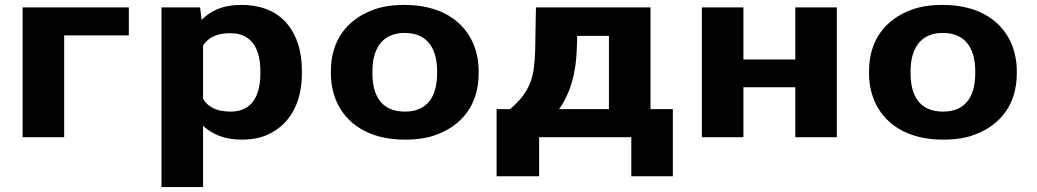

<svg xmlns="http://www.w3.org/2000/svg" viewBox="-20 -558 4217 781"><path d="M504 -414V-528H72V0H241V-414Z M800 -477 794 -528H637V203H806V-46C842 -14 890 10 962 10C1002 10 1038 4 1068 -10C1160 -51 1208 -141 1208 -259V-270C1208 -310 1203 -347 1192 -380C1163 -469 1094 -538 961 -538C884 -538 836 -513 800 -477ZM918 -104C860 -104 825 -124 806 -156V-373C826 -404 860 -423 917 -423C1011 -423 1039 -349 1039 -270V-259C1039 -180 1013 -104 918 -104Z M1326 -269V-259C1326 -220 1333 -185 1346 -152C1384 -58 1477 10 1627 10C1675 10 1718 4 1755 -10C1861 -49 1927 -134 1927 -259V-269C1927 -308 1920 -343 1907 -376C1869 -470 1776 -538 1626 -538C1578 -538 1535 -532 1498 -518C1392 -479 1326 -394 1326 -269ZM1758 -269V-259C1758 -176 1726 -104 1627 -104C1527 -104 1495 -175 1495 -259V-269C1495 -351 1528 -424 1626 -424C1725 -424 1758 -352 1758 -269Z M2055 -114H2000V159H2173V0H2548V159H2717V-114H2626V-528H2160L2157 -353C2156 -324 2154 -299 2151 -277C2140 -203 2106 -158 2055 -114ZM2326 -353 2328 -412H2457V-114H2254C2298 -175 2322 -254 2326 -353Z M3384 0V-528H3215V-316H3004V-528H2835V0H3004V-203H3215V0Z M3515 -269V-259C3515 -220 3522 -185 3535 -152C3573 -58 3666 10 3816 10C3864 10 3907 4 3944 -10C4050 -49 4116 -134 4116 -259V-269C4116 -308 4109 -343 4096 -376C4058 -470 3965 -538 3815 -538C3767 -538 3724 -532 3687 -518C3581 -479 3515 -394 3515 -269ZM3947 -269V-259C3947 -176 3915 -104 3816 -104C3716 -104 3684 -175 3684 -259V-269C3684 -351 3717 -424 3815 -424C3914 -424 3947 -352 3947 -269Z"/></svg>

Font: Asimov
Style: XWid
Weight: 500
Designer: Google
Version: Version 2.000980; 2014